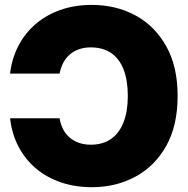

<svg xmlns="http://www.w3.org/2000/svg" viewBox="-20 -759 773 790"><path d="M357.9 -738.8Q457.5 -738.8 537.4 -695.6Q617.2 -652.3 664.1 -568.6Q710.9 -484.9 710.9 -364.3Q710.9 -242.7 664.1 -158.9Q617.2 -75.2 537.1 -32Q457 11.2 357.9 11.2Q288.6 11.2 230.2 -8.8Q171.9 -28.8 127.9 -65.9Q84 -103 56.4 -155.3Q28.8 -207.5 21.5 -272.5H225.1Q229.5 -247.1 240 -226.8Q250.5 -206.5 267.1 -192.6Q283.7 -178.7 305.4 -171.1Q327.1 -163.6 353.5 -163.6Q402.8 -163.6 436.8 -187.3Q470.7 -210.9 488.3 -255.9Q505.9 -300.8 505.9 -364.3Q505.9 -428.7 488.5 -473.1Q471.2 -517.6 437.3 -540.8Q403.3 -564 353.5 -564Q327.1 -564 305.7 -556.6Q284.2 -549.3 267.6 -535.2Q251 -521 240.5 -501Q230 -481 225.1 -456.1H21.5Q28.3 -516.1 54.4 -567.9Q80.6 -619.6 124.3 -658Q168 -696.3 226.8 -717.5Q285.6 -738.8 357.9 -738.8Z"/></svg>

Font: Inter 28pt Black
Style: Regular
Weight: 900
Designer: Rasmus Andersson
Foundry: rsms
Version: Version 4.001;git-66647c0bb